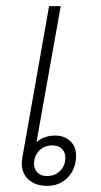

<svg xmlns="http://www.w3.org/2000/svg" viewBox="-20 -596 329 626"><path d="M228 -89Q228 -46 201.5 -18Q175 10 134 10Q96 10 73.5 -10Q51 -30 51 -64Q51 -69 53 -83L140 -576H178L99 -133Q125 -154 160 -154Q190 -154 209 -136Q228 -118 228 -89ZM193 -82Q193 -100 181.5 -111Q170 -122 151 -122Q125 -122 108 -105Q91 -88 91 -62Q91 -44 102.5 -33Q114 -22 133 -22Q159 -22 176 -39Q193 -56 193 -82Z"/></svg>

Font: Sarabun Thin
Style: Italic
Weight: 250
Italic angle: -10°
Designer: Suppakit Chalermlarp | Katatrad Co.,Ltd.
Foundry: Cadson Demak Co.,Ltd.
Version: Version 1.000; ttfautohint (v1.6)